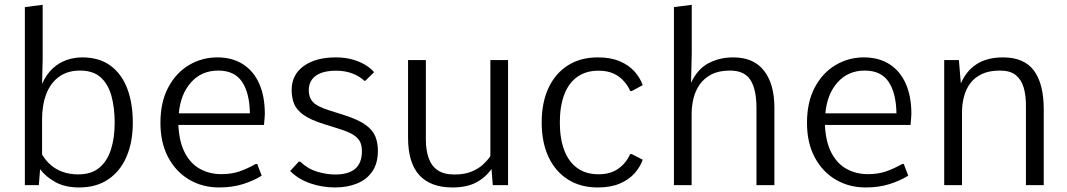

<svg xmlns="http://www.w3.org/2000/svg" viewBox="-20 -782 4507 811"><path d="M314.5 9.8Q254.9 9.8 213.9 -12.9Q172.9 -35.6 149.4 -67.4L144 0H85V-752L160.2 -761.7V-531.2L157.7 -427.7Q176.3 -468.8 202.9 -493.2Q229.5 -517.6 261.5 -528.6Q293.5 -539.6 327.1 -539.6Q399.4 -539.6 446.8 -504.6Q494.1 -469.7 517.6 -407.7Q541 -345.7 541 -263.7Q541 -182.1 514.6 -120.6Q488.3 -59.1 437.7 -24.7Q387.2 9.8 314.5 9.8ZM311 -45.4Q365.2 -45.4 398.9 -73Q432.6 -100.6 448.5 -149.9Q464.4 -199.2 464.4 -263.7Q464.4 -326.2 450.9 -376Q437.5 -425.8 405.8 -454.8Q374 -483.9 317.9 -483.9Q265.6 -483.9 229.7 -458Q193.8 -432.1 175.8 -385.7Q157.7 -339.4 157.7 -277.3V-129.4Q172.4 -104.5 194.1 -85.4Q215.8 -66.4 245.1 -55.9Q274.4 -45.4 311 -45.4Z M905.8 9.8Q835 9.8 778.8 -23.4Q722.7 -56.6 690.2 -117.9Q657.7 -179.2 657.7 -262.7Q657.7 -351.1 690.7 -412.8Q723.6 -474.6 778.3 -507.1Q833 -539.6 897.9 -539.6Q961.4 -539.6 1006.3 -510.7Q1051.3 -481.9 1075 -428.5Q1098.6 -375 1098.6 -301.3Q1098.6 -293.9 1097.7 -283.2Q1096.7 -272.5 1095.9 -264.2Q1095.2 -255.9 1095.2 -254.4H733.4Q736.8 -182.1 761.2 -136Q785.6 -89.8 825.7 -68.1Q865.7 -46.4 915 -46.4Q958.5 -46.4 992.4 -58.3Q1026.4 -70.3 1060.1 -89.4H1066.4L1085.4 -40Q1051.3 -18.6 1006.3 -4.4Q961.4 9.8 905.8 9.8ZM735.4 -303.2H1035.6Q1034.2 -389.6 1002.2 -436.8Q970.2 -483.9 901.9 -483.9Q831.5 -483.9 787.1 -434.3Q742.7 -384.8 735.4 -303.2Z M1395.5 9.8Q1340.8 9.8 1290.5 -7.6Q1240.2 -24.9 1205.6 -59.6L1241.7 -99.1H1248.5Q1279.8 -68.8 1319.3 -56.9Q1358.9 -44.9 1395.5 -44.9Q1452.1 -44.9 1480.5 -69.3Q1508.8 -93.8 1508.8 -143.6Q1508.8 -165.5 1501.5 -181.9Q1494.1 -198.2 1473.6 -211.7Q1453.1 -225.1 1413.6 -237.3L1348.6 -257.8Q1292 -275.4 1262.5 -296.4Q1232.9 -317.4 1222.4 -343.3Q1211.9 -369.1 1211.9 -401.4Q1211.9 -466.3 1262.7 -502.9Q1313.5 -539.6 1398.4 -539.6Q1436 -539.6 1466.8 -531.2Q1497.6 -522.9 1521.2 -509Q1544.9 -495.1 1560.1 -477.1L1523.4 -440.9H1518.6Q1499.5 -459.5 1469 -471.4Q1438.5 -483.4 1399.4 -483.4Q1362.8 -483.4 1337.2 -474.1Q1311.5 -464.8 1297.9 -446.3Q1284.2 -427.7 1284.2 -400.9Q1284.2 -370.1 1301.8 -351.1Q1319.3 -332 1370.6 -315.9L1435.1 -295.4Q1494.1 -276.4 1524.4 -254.4Q1554.7 -232.4 1565.4 -205.6Q1576.2 -178.7 1576.2 -145.5Q1576.2 -91.3 1552.2 -57.1Q1528.3 -22.9 1487.3 -6.6Q1446.3 9.8 1395.5 9.8Z M1891.1 9.8Q1798.8 9.8 1751.2 -42.2Q1703.6 -94.2 1703.6 -200.2V-528.3H1778.8V-193.4Q1778.8 -147 1790.8 -113.8Q1802.7 -80.6 1829.1 -62.7Q1855.5 -44.9 1899.4 -44.9Q1942.4 -44.9 1972.2 -57.4Q2002 -69.8 2021 -87.6Q2040 -105.5 2051.3 -122.6V-528.3H2126V0H2061.5L2056.2 -67.9Q2029.8 -31.2 1990.2 -10.7Q1950.7 9.8 1891.1 9.8Z M2504.9 9.8Q2432.1 9.8 2378.9 -23.9Q2325.7 -57.6 2296.9 -119.1Q2268.1 -180.7 2268.1 -264.6Q2268.1 -349.1 2296.9 -410.6Q2325.7 -472.2 2378.9 -505.9Q2432.1 -539.6 2504.9 -539.6Q2559.6 -539.6 2597.9 -523.2Q2636.2 -506.8 2660.2 -480Q2684.1 -453.1 2694.8 -422.4L2648.9 -397.5H2642.1Q2625.5 -435.5 2592.3 -459.5Q2559.1 -483.4 2507.8 -483.4Q2455.1 -483.4 2418.5 -457.3Q2381.8 -431.2 2363.3 -382.1Q2344.7 -333 2344.7 -264.6Q2344.7 -196.8 2363.3 -147.7Q2381.8 -98.6 2418.2 -72.3Q2454.6 -45.9 2507.8 -45.9Q2559.1 -45.9 2592 -69.6Q2625 -93.3 2641.6 -130.9H2648.9L2694.8 -107.4Q2684.1 -76.7 2660.2 -49.8Q2636.2 -22.9 2597.9 -6.6Q2559.6 9.8 2504.9 9.8Z M2826.7 0V-752L2901.9 -761.7V-556.2L2898.9 -432.1Q2926.3 -490.7 2972.9 -515.1Q3019.5 -539.6 3077.6 -539.6Q3163.6 -539.6 3207.3 -483.2Q3251 -426.8 3251 -327.6V0H3175.3V-325.7Q3175.3 -404.3 3149.9 -444.1Q3124.5 -483.9 3063.5 -483.9Q3016.6 -483.9 2985.4 -467.8Q2954.1 -451.7 2935.5 -425Q2917 -398.4 2909.2 -366Q2901.4 -333.5 2901.4 -300.8V0Z M3636.7 9.8Q3565.9 9.8 3509.8 -23.4Q3453.6 -56.6 3421.1 -117.9Q3388.7 -179.2 3388.7 -262.7Q3388.7 -351.1 3421.6 -412.8Q3454.6 -474.6 3509.3 -507.1Q3564 -539.6 3628.9 -539.6Q3692.4 -539.6 3737.3 -510.7Q3782.2 -481.9 3805.9 -428.5Q3829.6 -375 3829.6 -301.3Q3829.6 -293.9 3828.6 -283.2Q3827.6 -272.5 3826.9 -264.2Q3826.2 -255.9 3826.2 -254.4H3464.4Q3467.8 -182.1 3492.2 -136Q3516.6 -89.8 3556.6 -68.1Q3596.7 -46.4 3646 -46.4Q3689.5 -46.4 3723.4 -58.3Q3757.3 -70.3 3791 -89.4H3797.4L3816.4 -40Q3782.2 -18.6 3737.3 -4.4Q3692.4 9.8 3636.7 9.8ZM3466.3 -303.2H3766.6Q3765.1 -389.6 3733.2 -436.8Q3701.2 -483.9 3632.8 -483.9Q3562.5 -483.9 3518.1 -434.3Q3473.6 -384.8 3466.3 -303.2Z M3968.3 0V-528.3H4030.3L4038.6 -429.7Q4062 -483.4 4106 -511.5Q4149.9 -539.6 4216.8 -539.6Q4305.7 -539.6 4347.2 -483.9Q4388.7 -428.2 4388.7 -319.8V0H4313.5V-332Q4314 -377.9 4304 -412.1Q4293.9 -446.3 4270.3 -465.1Q4246.6 -483.9 4203.6 -483.9Q4158.7 -483.9 4127.9 -469.5Q4097.2 -455.1 4078.6 -430.4Q4060.1 -405.8 4051.8 -374Q4043.5 -342.3 4043.5 -308.1V0Z"/></svg>

Font: Comme Light
Style: Regular
Weight: 300
Version: Version 1.000;gftools[0.9.27]